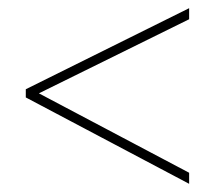

<svg xmlns="http://www.w3.org/2000/svg" viewBox="-20 -592 525 469"><path d="M442 -143 43 -354V-374L442 -572V-545L75 -364L442 -170Z"/></svg>

Font: Noto Sans UI SemiCondensed Thin
Style: Italic
Weight: 250
Width: 4
Italic angle: -12°
Designer: Monotype Design Team
Foundry: Monotype Imaging Inc.
Version: Version 1.901